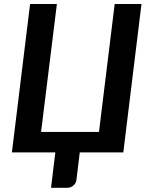

<svg xmlns="http://www.w3.org/2000/svg" viewBox="-20 -742 734 935"><path d="M580.5 0 669 -722.5H538.5L462 -99.5H180L257 -722.5H126.5L38 0H249.5L228.5 172.5H306.5C318.2 172.5 328.2 169 336.8 162C345.2 155 350.3 146 352 135L368.5 0Z"/></svg>

Font: Lato
Style: Bold Italic
Weight: 700
Italic angle: -7°
Designer: Lukasz Dziedzic
Foundry: tyPoland Lukasz Dziedzic
Version: Version 2.007; 2014-02-27